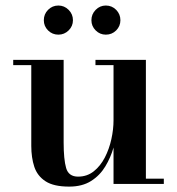

<svg xmlns="http://www.w3.org/2000/svg" viewBox="-20 -682 656 712"><path d="M236.5 10Q179 10 148.8 -9.8Q118.5 -29.5 107.2 -63.5Q96 -97.5 96 -141V-440.5H29V-460H216V-154Q216 -91 225.2 -59Q234.5 -27 269.5 -27Q303 -27 327.8 -46.8Q352.5 -66.5 368.8 -98Q385 -129.5 393 -166Q401 -202.5 401 -236V-440.5H334V-460H521V-19.5H587.5V0H401V-135Q390.5 -98 370.5 -64.8Q350.5 -31.5 317.8 -10.8Q285 10 236.5 10ZM372.5 -553.5Q350.5 -553.5 334.8 -569.2Q319 -585 319 -607Q319 -629.5 334.8 -645.5Q350.5 -661.5 372.5 -661.5Q395 -661.5 410.8 -645.5Q426.5 -629.5 426.5 -607Q426.5 -585 410.8 -569.2Q395 -553.5 372.5 -553.5ZM196.5 -553.5Q174 -553.5 158.2 -569.2Q142.5 -585 142.5 -607Q142.5 -629.5 158.2 -645.5Q174 -661.5 196.5 -661.5Q218.5 -661.5 234.5 -645.5Q250.5 -629.5 250.5 -607Q250.5 -585 234.5 -569.2Q218.5 -553.5 196.5 -553.5Z"/></svg>

Font: Bodoni Moda SemiBold
Style: Regular
Weight: 600
Designer: Owen Earl
Foundry: indestructible type
Version: Version 2.005; ttfautohint (v1.8.4.7-5d5b)